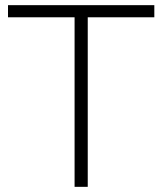

<svg xmlns="http://www.w3.org/2000/svg" viewBox="-20 -724 630 744"><path d="M578 -704V-657H320V0H269V-657H11V-704Z"/></svg>

Font: Prodigy Sans Light
Style: Regular
Weight: 300
Designer: Wei Huang
Foundry: Wei Huang
Version: Version 1.003; ttfautohint (v1.8.3)